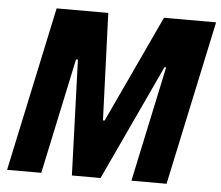

<svg xmlns="http://www.w3.org/2000/svg" viewBox="-50 -744 922 800"><g transform="rotate(5 411.0 -344.0)"><path d="M8 0 155 -688H371L388 -240H395L604 -688H822L675 0H528L631 -483H624L399 0H279L262 -483H254L151 0Z"/></g></svg>

Font: Saira SemiCondensed
Style: Bold Italic
Weight: 700
Width: 4
Italic angle: -12°
Designer: Hector Gatti with collaboration of the Omnibus-Type team
Foundry: Omnibus-Type
Version: Version 1.101